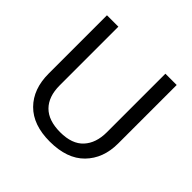

<svg xmlns="http://www.w3.org/2000/svg" viewBox="-180 -888 1071 1071"><g transform="rotate(45 355.5 -352.0)"><path d="M630 -714V-252Q630 -135 559 -62.5Q488 10 352 10Q221 10 150.5 -61Q80 -132 80 -254V-714H170V-251Q170 -163 217 -115.5Q264 -68 357 -68Q450 -68 495.5 -117.5Q541 -167 541 -252V-714Z"/></g></svg>

Font: Advent Sans Logo
Style: Regular
Weight: 400
Designer: Types & Symbols
Foundry: Types & Symbols
Version: Version 1.002